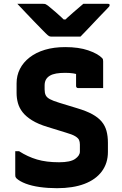

<svg xmlns="http://www.w3.org/2000/svg" viewBox="-20 -967 640 1007"><path d="M322 -720Q393 -720 442.5 -703Q492 -686 515 -663Q519 -659 520 -655Q521 -651 521 -645Q521 -626 521 -601.5Q521 -577 521 -552.5Q521 -528 521 -505Q489 -505 455.5 -505Q422 -505 390 -505Q385 -505 382 -508Q379 -511 379 -516Q379 -524 379 -533Q379 -542 379 -552.5Q379 -563 379 -575.5Q379 -588 379 -604L407 -571Q384 -579 365 -582Q346 -585 322 -585Q295 -585 275 -581.5Q255 -578 241.5 -570Q228 -562 221 -549.5Q214 -537 214 -519V-498Q214 -480 219.5 -468Q225 -456 241.5 -447Q258 -438 291 -428L386 -399Q433 -385 464 -368Q495 -351 513 -329.5Q531 -308 538.5 -280.5Q546 -253 546 -218V-170Q546 -111 514 -68Q482 -25 422.5 -2.5Q363 20 279 20Q231 20 188.5 14Q146 8 114.5 -4Q83 -16 66 -32Q63 -35 61.5 -38.5Q60 -42 60 -52Q60 -71 60 -90Q60 -109 60 -130Q60 -151 60 -174H80Q125 -145 174 -130.5Q223 -116 290 -116Q349 -116 374 -133.5Q399 -151 399 -172V-209Q399 -223 394.5 -233Q390 -243 374.5 -252.5Q359 -262 324 -272L230 -301Q180 -316 148 -336Q116 -356 98.5 -378.5Q81 -401 74 -426.5Q67 -452 67 -479V-530Q67 -571 84.5 -605.5Q102 -640 135.5 -666Q169 -692 216 -706Q263 -720 322 -720ZM402 -775Q387 -775 356 -775Q325 -775 294.5 -775Q264 -775 249 -775Q242 -775 236.5 -778Q231 -781 218 -794Q210 -802 194 -818.5Q178 -835 157 -856.5Q136 -878 114 -901.5Q92 -925 71 -947Q99 -947 137.5 -947Q176 -947 204 -947Q215 -947 219.5 -945Q224 -943 232 -937Q247 -925 272.5 -903Q298 -881 336 -844L284 -865Q301 -865 317.5 -865Q334 -865 350 -865L300 -842Q335 -877 364.5 -902Q394 -927 417 -947H544Q548 -947 550.5 -946.5Q553 -946 554 -944.5Q555 -943 555 -940Q555 -936 552 -932Q549 -928 535 -914Q522 -901 505 -883Q488 -865 469.5 -845.5Q451 -826 433.5 -807.5Q416 -789 402 -775Z"/></svg>

Font: Recursive ExtraBold
Style: Regular
Weight: 800
Version: Version 1.085